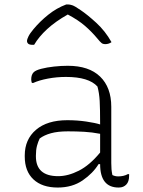

<svg xmlns="http://www.w3.org/2000/svg" viewBox="-20 -831 640 861"><path d="M479 -352V-100Q479 -84 480 -72Q481 -60 484 -46Q496 -40 510 -40Q535 -40 553 -50H559V-43Q559 -16 546 -3Q540 3 532 6.5Q524 10 512 10Q429 10 429 -95H422Q397 -54 350.5 -22Q304 10 239 10Q169 10 130 -26.5Q91 -63 91 -129V-134Q91 -206 141.5 -249Q192 -292 282 -292Q326 -292 366.5 -286Q407 -280 429 -273Q429 -343 427 -378.5Q425 -414 417 -443Q378 -486 276 -486Q234 -486 194.5 -478.5Q155 -471 129 -459H123Q120 -467 120 -475Q120 -496 131 -507Q140 -516 165 -522.5Q190 -529 222 -532.5Q254 -536 284 -536Q379 -536 429 -487.5Q479 -439 479 -352ZM141 -130Q141 -41 241 -41Q285 -41 333.5 -65.5Q382 -90 429 -147V-231Q393 -238 357.5 -240Q322 -242 285 -242Q239 -242 208.5 -233.5Q178 -225 158 -210Q151 -196 146 -177.5Q141 -159 141 -133ZM277 -811H286Q293 -811 304 -807.5Q315 -804 341 -786Q371 -766 411.5 -729Q452 -692 480 -642Q468 -633 451 -633Q442 -633 435.5 -638Q429 -643 416 -659Q391 -689 361 -715Q331 -741 284 -766Q229 -735 191.5 -700.5Q154 -666 133 -630H127Q112 -630 106.5 -635Q101 -640 101 -648Q101 -654 107.5 -667.5Q114 -681 130 -700Q159 -735 196.5 -765Q234 -795 277 -811Z"/></svg>

Font: Recursive Sn Csl St Lt
Style: Regular
Weight: 300
Version: Version 1.079;hotconv 1.0.112;makeotfexe 2.5.65598; ttfautoh